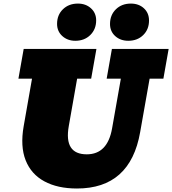

<svg xmlns="http://www.w3.org/2000/svg" viewBox="-20 -1055 977 1089"><path d="M416.5 14.2Q306.6 14.2 231.7 -26.4Q156.7 -66.9 125.5 -145.8Q94.2 -224.6 114.3 -339.4L161.6 -608.9H84.5L114.3 -777.3H526.9L497.1 -608.9H417.5L370.1 -339.8Q341.8 -179.7 472.2 -179.7Q589.8 -179.7 615.7 -326.7L665.5 -608.9H585L614.7 -777.3H936.5L906.7 -608.9H828.6L774.9 -305.2Q718.8 14.2 416.5 14.2ZM407.2 -823.7Q362.8 -823.7 333.3 -850.6Q303.7 -877.4 303.7 -919.4Q303.7 -970.2 336.9 -1002.4Q370.1 -1034.7 421.9 -1034.7Q466.3 -1034.7 495.8 -1008.1Q525.4 -981.4 525.4 -939.5Q525.4 -889.2 492.2 -856.4Q459 -823.7 407.2 -823.7ZM707.5 -823.7Q663.1 -823.7 633.5 -850.3Q604 -877 604 -918.9Q604 -969.7 637.2 -1002.2Q670.4 -1034.7 722.2 -1034.7Q767.1 -1034.7 796.1 -1008.1Q825.2 -981.4 825.2 -938.5Q825.2 -888.2 792.2 -856Q759.3 -823.7 707.5 -823.7Z"/></svg>

Font: Bevan
Style: Italic
Weight: 400
Italic angle: -10°
Designer: Vernon Adams
Foundry: Vernon Adams
Version: Version 2.100; ttfautohint (v1.8.3)